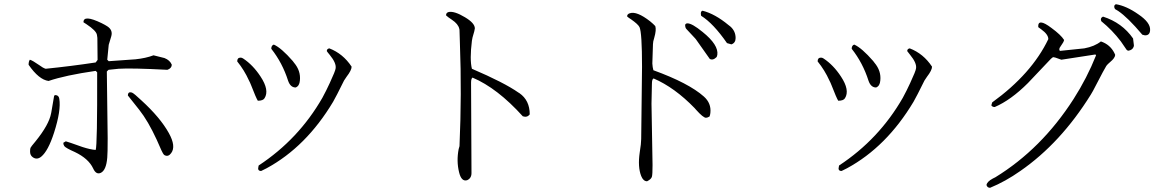

<svg xmlns="http://www.w3.org/2000/svg" viewBox="-20 -811 5560 913"><path d="M588 -357Q588 -374 603 -372L609 -370Q618 -366 652 -334Q742 -252 783 -178Q818 -115 794 -83Q781 -65 765 -72Q762 -73 759 -76Q753 -81 725 -147Q684 -236 642 -289ZM797 -503Q796 -486 776 -479Q605 -488 544 -484Q519 -482 496 -479L488 -471L492 -154V-153Q492 -82 490 -61Q485 -1 459 11Q437 21 423 -10Q401 -57 336 -88Q293 -107 286 -116Q281 -123 281 -132L293 -139Q302 -137 372 -112Q409 -100 435 -98Q443 -118 442 -467L435 -474Q290 -453 211 -426Q165 -432 116 -503Q116 -519 122 -527Q134 -524 167 -501Q184 -488 197 -484Q316 -496 435 -514L444 -526L443 -631Q442 -639 441 -645Q438 -665 391 -696Q381 -702 377 -705Q376 -743 463 -701Q481 -692 490 -686Q518 -668 509 -638Q498 -603 497 -598L490 -527L497 -520L624 -529Q673 -534 710 -548L762 -535Q788 -525 797 -503ZM262 -341Q271 -286 237 -180Q209 -93 176 -66Q155 -49 135 -64Q123 -73 123 -90Q123 -103 125 -108Q127 -113 149 -139Q213 -218 223 -272Q224 -275 224 -277L237 -353Q238 -361 249 -358Q260 -355 262 -341Z M1386 -395Q1361 -395 1350 -427Q1323 -512 1270 -579Q1270 -595 1282 -599Q1318 -583 1372 -521Q1377 -515 1378 -513Q1411 -474 1406 -428Q1404 -402 1386 -395ZM1652 -494Q1652 -477 1628 -446Q1620 -435 1616 -428Q1578 -351 1564 -327Q1436 -113 1248 -11Q1235 -4 1222 2Q1203 2 1209 -19Q1209 -21 1210 -24Q1400 -149 1513 -346Q1532 -381 1548 -416Q1575 -474 1576 -486Q1580 -511 1548 -550Q1537 -563 1534 -568Q1534 -579 1546 -581Q1611 -556 1652 -494ZM1206 -332Q1198 -344 1174 -406Q1169 -419 1164 -428Q1142 -477 1108 -519Q1108 -537 1124 -537Q1130 -537 1136 -533Q1183 -502 1219 -447Q1262 -382 1238 -344Q1231 -332 1206 -332Z M2499 -267Q2487 -251 2466 -258Q2345 -392 2227 -442Q2220 -438 2220 -417L2222 11V12Q2222 37 2201 46Q2174 54 2163 8Q2150 -45 2161 -102Q2163 -111 2165 -116Q2176 -366 2167 -603L2165 -669Q2164 -672 2164 -674Q2159 -697 2129 -717Q2109 -730 2101 -738Q2101 -751 2114 -754Q2141 -759 2191 -729Q2238 -701 2238 -676Q2238 -669 2227 -633Q2225 -624 2224 -617Q2213 -528 2224 -484Q2378 -418 2445 -371Q2448 -370 2450 -368Q2499 -334 2499 -267Z M3458 -600 3437 -606Q3372 -700 3314 -736Q3309 -757 3321 -760Q3380 -745 3444 -692Q3449 -689 3453 -685Q3478 -663 3478 -630Q3478 -607 3458 -600ZM3388 -540Q3370 -522 3355 -531L3290 -623Q3288 -626 3286 -628L3244 -673Q3238 -679 3238 -693Q3241 -700 3249 -700Q3271 -700 3321 -659Q3398 -597 3391 -550Q3390 -545 3388 -540ZM3354 -257Q3344 -251 3337 -251Q3324 -251 3290 -289Q3285 -295 3283 -297Q3188 -395 3088 -438Q3080 -435 3080 -412Q3078 -350 3078 -318L3083 -26Q3083 19 3080 29Q3077 41 3057 51Q3039 51 3029 26Q3012 -17 3022 -86Q3029 -129 3029 -150L3033 -493Q3033 -656 3021 -682Q3014 -696 2981 -719Q2968 -727 2962 -733Q2962 -744 2975 -748Q3008 -759 3071 -710Q3087 -697 3096 -687Q3102 -669 3091 -631Q3085 -613 3085 -601L3082 -509Q3083 -491 3087 -477Q3255 -416 3327 -352Q3363 -320 3358 -274Q3357 -265 3354 -257Z M4146 -395Q4121 -395 4110 -427Q4083 -512 4030 -579Q4030 -595 4042 -599Q4078 -583 4132 -521Q4137 -515 4138 -513Q4171 -474 4166 -428Q4164 -402 4146 -395ZM4412 -494Q4412 -477 4388 -446Q4380 -435 4376 -428Q4338 -351 4324 -327Q4196 -113 4008 -11Q3995 -4 3982 2Q3963 2 3969 -19Q3969 -21 3970 -24Q4160 -149 4273 -346Q4292 -381 4308 -416Q4335 -474 4336 -486Q4340 -511 4308 -550Q4297 -563 4294 -568Q4294 -579 4306 -581Q4371 -556 4412 -494ZM3966 -332Q3958 -344 3934 -406Q3929 -419 3924 -428Q3902 -477 3868 -519Q3868 -537 3884 -537Q3890 -537 3896 -533Q3943 -502 3979 -447Q4022 -382 3998 -344Q3991 -332 3966 -332Z M5412 -646Q5343 -728 5297 -759Q5290 -764 5282 -768Q5273 -784 5286 -791Q5336 -783 5393 -743Q5451 -704 5449 -668Q5448 -642 5424 -643Q5418 -644 5412 -646ZM5217 -710Q5210 -725 5225 -732Q5316 -703 5368 -628L5372 -595Q5372 -590 5369 -585Q5364 -574 5347 -570Q5340 -570 5336 -576L5310 -614Q5269 -668 5217 -710ZM5283 -550Q5282 -535 5259 -516Q5246 -505 5241 -498Q5233 -486 5189 -401Q5177 -377 5167 -361Q5024 -131 4832 2Q4761 52 4688 82Q4675 82 4671 69Q4673 53 4701 38Q4710 34 4713 32Q4933 -103 5085 -340Q5149 -440 5192 -548L5189 -552L5027 -527Q5025 -527 4999 -537Q4993 -539 4990 -539Q4986 -540 4977 -531L4868 -416Q4787 -335 4710 -302Q4699 -302 4694 -310L4698 -324Q4886 -460 4965 -625Q4965 -647 4932 -671Q4921 -679 4917 -682Q4914 -728 4980 -678Q5025 -645 5040 -621Q5039 -612 5023 -590Q5013 -577 5020 -569L5136 -581Q5185 -590 5215 -614Q5259 -599 5279 -559Q5281 -554 5283 -550Z"/></svg>

Font: cwTeXKai
Style: Medium
Weight: 500
Version: Version 1.17